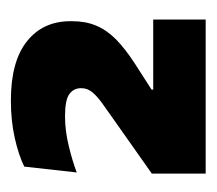

<svg xmlns="http://www.w3.org/2000/svg" viewBox="-42 -710 389 344"><g transform="rotate(-90 152.0 -537.5)"><path d="M289.5 -363H13.5V-459.5L105 -524Q123 -537 136.8 -546.5Q150.5 -556 158.5 -565.2Q166.5 -574.5 166.5 -585.5V-586.5Q166.5 -599.5 156 -607.2Q145.5 -615 116 -615Q90 -615 62.5 -608.2Q35 -601.5 15.5 -594L26 -688Q46 -698 77 -705Q108 -712 144.5 -712Q214.5 -712 250.5 -683.2Q286.5 -654.5 286.5 -605.5V-602Q286.5 -578 278.5 -559Q270.5 -540 253.8 -523.5Q237 -507 210 -489.5L164 -460V-443L108.5 -457H289.5Z"/></g></svg>

Font: Anek Devanagari ExtraBold
Style: Regular
Weight: 800
Designer: Kailash Malviya (Devanagari) & Yesha Goshar (Latin)
Foundry: Ek Type
Version: Version 1.003